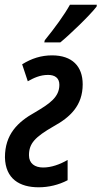

<svg xmlns="http://www.w3.org/2000/svg" viewBox="-20 -785 431 815"><path d="M168 -605H236C272 -634 362 -720 390 -757L391 -765H277C251 -719 213 -667 170 -614ZM144 10C186 10 229 0 267 -20V-106C234 -87 198 -74 163 -74C128 -74 103 -91 103 -126C103 -176 128 -203 208 -249C279 -288 331 -338 331 -427C331 -504 286 -550 201 -550C155 -550 114 -537 74 -512L98 -440C123 -454 150 -467 184 -467C213 -467 232 -454 232 -425C232 -372 189 -344 130 -309C54 -267 1 -214 1 -117C3 -26 63 10 144 10Z"/></svg>

Font: Noto Sans UI Condensed Medium
Style: Italic
Weight: 500
Width: 3
Italic angle: -12°
Designer: Monotype Design Team
Foundry: Monotype Imaging Inc.
Version: Version 1.901